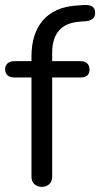

<svg xmlns="http://www.w3.org/2000/svg" viewBox="-21 -726 392 751"><path d="M329.1 -454.1Q329.1 -422.9 293.9 -422.9H183.1V-35.2Q183.1 -16.1 171.6 -5.6Q160.2 4.9 142.6 4.9Q125 4.9 113.5 -5.6Q102.1 -16.1 102.1 -35.2V-422.9H35.2Q18.1 -422.9 8.5 -431.4Q-1 -439.9 -1 -454.6Q-1 -469.2 8.5 -478Q18.1 -486.8 35.2 -486.8H102.1V-504.9Q102.1 -594.7 147 -646.5Q191.9 -698.2 275.9 -704.1L301.8 -706.1Q327.6 -708 339.4 -700.9Q351.1 -693.8 351.1 -675.8Q351.1 -647 315.9 -643.1L290 -641.1Q183.1 -633.3 183.1 -519V-486.8H293.9Q311 -486.8 320.1 -478Q329.1 -469.2 329.1 -454.1Z"/></svg>

Font: Nunito-Regular
Style: Regular
Weight: 400
Designer: Vernon Adams
Foundry: newtypography
Version: Version 3.000